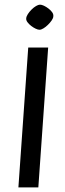

<svg xmlns="http://www.w3.org/2000/svg" viewBox="-20 -820 286 840"><path d="M60.5 0 103.5 -612H190.7L147.7 0ZM152.8 -689.8Q146.2 -689.8 136.1 -694.5Q126 -699.2 116.2 -706.8Q106.3 -714.4 100 -723.1Q93.7 -731.8 94.7 -739.8Q95.2 -747.9 101.9 -758.4Q108.6 -768.8 118.2 -778.3Q127.7 -787.8 137.8 -793.7Q147.9 -799.6 154.8 -799.6Q162.1 -799.6 172.1 -795Q182 -790.3 191.9 -782.8Q201.7 -775.4 208 -766.7Q214.3 -758 213.3 -748.9Q213.1 -740.6 206.1 -730.6Q199.2 -720.6 189.5 -711.2Q179.8 -701.7 169.9 -695.8Q160.1 -689.8 152.8 -689.8Z"/></svg>

Font: Ancizar Sans Thin
Style: Italic
Weight: 100
Italic angle: -4°
Designer: Cesar Puertas, Viviana Monsalve, Julian Moncada, Julian Prieto, Jose Castro, Mariel Hernandez, Felipe Aragon, Sara Alarc
Version: Version 8.100